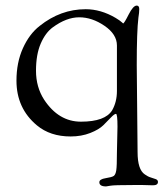

<svg xmlns="http://www.w3.org/2000/svg" viewBox="-20 -465 599 688"><path d="M399 81C399 114.3 398.2 136 396.5 146C394.8 156 391.8 162.5 387.5 165.5C383.2 168.5 373.5 171.2 358.5 173.5C343.5 175.8 336 180.7 336 188C336 198 344 203 360 203C362 203 367.2 202.2 375.5 200.5C383.8 198.8 411.3 198 458 198H492L528 199C540 199 546 195 546 187C546 182.3 543.5 179 538.5 177C533.5 175 527.5 173 520.5 171C513.5 169 506.3 165.3 499 160C481.7 148.7 473 122 473 80L470 -232C470 -312.7 472 -369.3 476 -402C478 -414 479 -424.2 479 -432.5C479 -440.8 476 -445 470 -445C461.3 -445 451.7 -434.3 441 -413C430.3 -391.7 423.7 -381 421 -381L418 -384L408 -392L394 -401C358.7 -421.7 323 -432 287 -432C227 -432 172 -412 122 -372C97.3 -352.7 77.3 -326 62 -292C46.7 -258 39 -219.3 39 -176C39 -110 63.3 -56.7 112 -16C144 10.7 184.3 24 233 24C259 24 282.5 19.8 303.5 11.5C324.5 3.2 340.2 -6.2 350.5 -16.5L378 -44.5C386 -52.8 391.8 -57 395.5 -57C399.2 -57 401 -41.7 401 -11ZM126 -309C137.3 -335 151.7 -354.3 169 -367C201.7 -391 233.3 -403 264 -403C294.7 -403 324.8 -392.8 354.5 -372.5C384.2 -352.2 399 -328.7 399 -302V-139C399 -113 393.3 -90 382 -70C365.3 -42.7 328 -29 270 -29C216.7 -29 172.7 -55.3 138 -108C118.7 -138 109 -172.5 109 -211.5C109 -250.5 114.7 -283 126 -309Z"/></svg>

Font: Sorts Mill Goudy
Style: Regular
Weight: 400
Version: Version 003.101